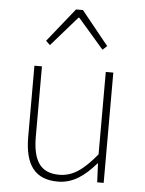

<svg xmlns="http://www.w3.org/2000/svg" viewBox="-56 -856 690 914"><g transform="rotate(5 288.5 -399.0)"><path d="M255 13C328 13 383 -29 436 -90H438L442 0H473V-527H437V-133C372 -55 323 -20 258 -20C169 -20 132 -76 132 -192V-527H96V-188C96 -51 147 13 255 13ZM141 -650 161 -631 285 -773H289L412 -631L433 -650L303 -811H270Z"/></g></svg>

Font: Source Han Sans JP VF
Style: Regular
Weight: 250
Designer: Ryoko NISHIZUKA 西塚涼子 (kana, bopomofo & ideographs); Paul D. Hunt (Latin, Greek & Cyrillic); Sandoll Communications 산돌커뮤니
Foundry: Adobe
Version: Version 2.004;hotconv 1.0.118;makeotfexe 2.5.65603